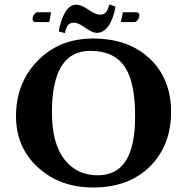

<svg xmlns="http://www.w3.org/2000/svg" viewBox="-20 -831 839 861"><path d="M530.8 -775.9H591.8Q605 -775.9 605 -761.2Q605 -752.4 597.9 -742.2Q590.8 -731.9 582 -731.9H522ZM201.2 -731.9H139.2Q126 -731.9 126 -747.1Q126 -755.9 133.1 -765.9Q140.1 -775.9 147.9 -775.9H209ZM429.2 -765.1Q443.8 -765.1 453.4 -774.2Q462.9 -783.2 470.7 -811L498 -801.3Q488.8 -747.1 466.8 -715.3Q444.8 -683.6 413.1 -683.6Q395 -683.6 362.3 -706.5Q329.6 -729.5 313 -729.5Q294.9 -729.5 285.6 -719Q276.4 -708.5 271 -682.6L243.2 -689.9Q253.4 -745.6 273.4 -777.8Q293.5 -810.1 323.2 -810.1Q344.2 -810.1 376.5 -787.6Q408.7 -765.1 429.2 -765.1ZM383.8 -603Q212.9 -603 212.9 -327.1Q212.9 -188 268.6 -116.5Q324.2 -44.9 418 -44.9Q502.9 -44.9 544.4 -110.4Q585.9 -175.8 585.9 -310.1Q585.9 -464.8 537.8 -533.9Q489.7 -603 383.8 -603ZM747.1 -329.1Q747.1 -178.2 652.1 -84.2Q557.1 9.8 397.9 9.8Q249 9.8 150.4 -80.1Q51.8 -169.9 51.8 -310.1Q51.8 -459 148.9 -558.6Q246.1 -658.2 397 -658.2Q556.2 -658.2 651.6 -568.1Q747.1 -478 747.1 -329.1Z"/></svg>

Font: Linux Biolinum
Style: Bold
Weight: 700
Designer: Philipp H. Poll
Foundry: Philipp H. Poll
Version: Version 1.3.2 ; ttfautohint (v0.9)